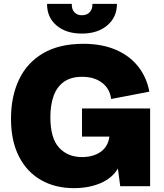

<svg xmlns="http://www.w3.org/2000/svg" viewBox="-20 -965 848 995"><path d="M363 10Q266 10 192.5 -32Q119 -74 78 -154.5Q37 -235 37 -350Q37 -465 78.5 -552.5Q120 -640 203.5 -689Q287 -738 412 -738Q507 -738 579 -707.5Q651 -677 695.5 -621Q740 -565 754 -490L556 -452Q549 -506 508.5 -536.5Q468 -567 406 -567Q347 -567 310.5 -540.5Q274 -514 257.5 -467Q241 -420 241 -358Q241 -249 286 -200Q331 -151 405 -151Q463 -151 501.5 -178Q540 -205 547 -257H405V-403H758V0H603L591 -92Q563 -43 502.5 -16.5Q442 10 363 10ZM404 -791Q322 -791 272.5 -833.5Q223 -876 224 -945H352Q351 -917 365.5 -901.5Q380 -886 404 -886Q431 -886 445.5 -902.5Q460 -919 459 -945H586Q586 -876 536 -833.5Q486 -791 404 -791Z"/></svg>

Font: BDO Grotesk Black
Style: Regular
Weight: 900
Designer: Deni Anggara
Foundry: Lokal Container
Version: Version 2.000